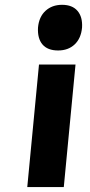

<svg xmlns="http://www.w3.org/2000/svg" viewBox="-20 -758 366 778"><path d="M215.5 -553.5Q173 -553.5 152.2 -577.8Q131.5 -602 134 -646.5Q138 -690 164.5 -714.2Q191 -738.5 231.5 -738.5Q273 -738.5 294 -714Q315 -689.5 312.5 -646.5Q308.5 -602.5 282.5 -578Q256.5 -553.5 215.5 -553.5ZM90.5 0 138 -496.5H286L238.5 0Z"/></svg>

Font: Karla ExtraBold
Style: Italic
Weight: 800
Italic angle: -8°
Designer: Jonathan Pinhorn
Version: Version 2.004;gftools[0.9.33]